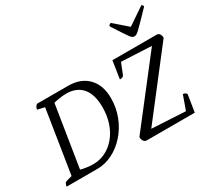

<svg xmlns="http://www.w3.org/2000/svg" viewBox="-169 -1154 1536 1421"><g transform="rotate(-30 599.5 -443.0)"><path d="M26 0Q29 -30 46 -36L111 -54L95 -38L184 -602L195 -586L121 -603Q125 -630 143 -641H409Q516 -641 577 -577.5Q638 -514 638 -404Q638 -321 609 -247.5Q580 -174 530.5 -118.5Q481 -63 418.5 -31.5Q356 0 289 0ZM280 -45Q337 -45 386 -69.5Q435 -94 472 -138.5Q509 -183 529.5 -244Q550 -305 550 -378Q550 -486 502.5 -542Q455 -598 367 -598Q340 -598 304.5 -592.5Q269 -587 244 -579L260 -595L173 -48L166 -62Q177 -58 196.5 -54Q216 -50 238.5 -47.5Q261 -45 280 -45ZM711 0Q694 0 684.5 -15Q675 -30 676 -49L1114 -613L1128 -585L819 -600L840 -609L800 -508Q796 -498 787.5 -494Q779 -490 764 -490L787 -641H1164Q1182 -641 1190.5 -627Q1199 -613 1199 -596L764 -34L759 -59L1088 -41L1065 -28L1113 -163Q1125 -163 1132 -158.5Q1139 -154 1144 -146L1121 0ZM1017 -712Q1009 -712 1001.5 -716Q994 -720 983 -735Q972 -750 951 -781.5Q930 -813 895 -868Q895 -875 902 -880.5Q909 -886 915 -886L1039 -778H1016L1175 -886Q1180 -886 1184.5 -880.5Q1189 -875 1189 -868Q1136 -813 1105.5 -781.5Q1075 -750 1058.5 -735Q1042 -720 1033.5 -716Q1025 -712 1017 -712Z"/></g></svg>

Font: Petrona
Style: Italic
Weight: 400
Italic angle: -9°
Designer: Ringo R. Seeber
Foundry: Ringo R. Seeber
Version: Version 2.001; ttfautohint (v1.8.3)